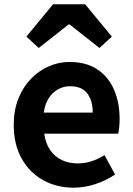

<svg xmlns="http://www.w3.org/2000/svg" viewBox="-20 -863 621 897"><path d="M323.4 13.8Q244.9 13.8 181.7 -21.2Q118.5 -56.1 81.4 -121.9Q44.2 -187.7 44.2 -279.9Q44.2 -348.1 65.8 -402.2Q87.4 -456.3 124.6 -494.8Q161.8 -533.2 208.5 -553.4Q255.3 -573.5 304.7 -573.5Q382.1 -573.5 434 -539.3Q485.9 -505.1 512.4 -444.7Q538.8 -384.4 538.8 -306.4Q538.8 -285.9 536.9 -267.6Q534.9 -249.4 532.1 -238.4H186.7Q192.9 -192.8 214.2 -162.1Q235.4 -131.4 268.1 -115.5Q300.8 -99.6 342.6 -99.6Q376.6 -99.6 407 -109.4Q437.3 -119.3 468.1 -138.2L517.6 -47.9Q476.7 -19.8 426 -3Q375.4 13.8 323.4 13.8ZM184.4 -336.9H413.3Q413.3 -393.2 387.4 -426.7Q361.6 -460.2 307.1 -460.2Q278 -460.2 252.2 -446.4Q226.4 -432.6 208.4 -405.4Q190.4 -378.2 184.4 -336.9ZM103.3 -692.1 227.9 -843H377.9L502.4 -692.1L444.8 -638.8L305.2 -748.8H300.4L161 -638.8Z"/></svg>

Font: Noto Sans JP
Style: Regular
Weight: 100
Designer: Ryoko NISHIZUKA 西塚涼子 (kana, bopomofo & ideographs); Paul D. Hunt (Latin, Greek & Cyrillic); Sandoll Communications 산돌커뮤니
Foundry: Adobe
Version: Version 2.004;hotconv 1.0.118;makeotfexe 2.5.65603